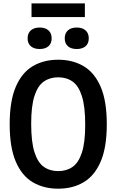

<svg xmlns="http://www.w3.org/2000/svg" viewBox="-20 -1101 686 1130"><path d="M322.5 9.5Q237 9.5 172.8 -28.5Q108.5 -66.5 72.8 -150Q37 -233.5 37 -370Q37 -506.5 72.8 -590Q108.5 -673.5 172.8 -711.5Q237 -749.5 322.5 -749.5Q408 -749.5 472.2 -711.5Q536.5 -673.5 572.5 -590Q608.5 -506.5 608.5 -370Q608.5 -233.5 572.5 -150Q536.5 -66.5 472.2 -28.5Q408 9.5 322.5 9.5ZM322.5 -94Q372 -94 407.5 -119Q443 -144 462.2 -203.8Q481.5 -263.5 481.5 -367Q481.5 -473.5 462.2 -534.5Q443 -595.5 407.5 -620.8Q372 -646 322.5 -646Q273.5 -646 237.8 -621Q202 -596 182.8 -536.2Q163.5 -476.5 163.5 -373Q163.5 -266.5 182.8 -205.5Q202 -144.5 237.8 -119.2Q273.5 -94 322.5 -94ZM431.5 -812.5Q398.5 -812.5 379.8 -828.8Q361 -845 361 -875.5Q361 -905.5 379.8 -922.2Q398.5 -939 431.5 -939Q464.5 -939 483.5 -922.2Q502.5 -905.5 502.5 -875.5Q502.5 -845 483.5 -828.8Q464.5 -812.5 431.5 -812.5ZM213.5 -812.5Q180.5 -812.5 161.5 -828.8Q142.5 -845 142.5 -875.5Q142.5 -905.5 161.5 -922.2Q180.5 -939 213.5 -939Q246.5 -939 265.2 -922.2Q284 -905.5 284 -875.5Q284 -845 265.2 -828.8Q246.5 -812.5 213.5 -812.5ZM165.5 -1000.5V-1081H479.5V-1000.5Z"/></svg>

Font: Encode Sans Condensed Condensed SemiBold
Style: Regular
Weight: 600
Width: 3
Designer: Multiple Designers
Foundry: Impallari Type
Version: Version 3.000; ttfautohint (v1.8.3) -l 8 -r 50 -G 200 -x 14 